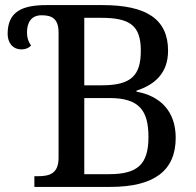

<svg xmlns="http://www.w3.org/2000/svg" viewBox="-20 -734 771 754"><path d="M115 0H413C586 0 670 -64 670 -193C670 -299 607 -358 516 -374V-378C587 -401 640 -446 640 -535C640 -658 556 -714 383 -714H162C65 -714 10 -687 10 -601C10 -567 29 -540 65 -540C81 -540 93 -546 102 -555C91 -571 86 -585 86 -607C86 -640 99 -674 143 -674C179 -674 210 -665 210 -606V-114C210 -51 173 -42 128 -42H115ZM311 -399V-664H378C491 -664 533 -633 533 -535C533 -439 497 -399 380 -399ZM311 -50V-349H410C527 -349 563 -300 563 -196C563 -89 521 -50 408 -50Z"/></svg>

Font: Noto Serif Thai
Style: Regular
Weight: 400
Designer: Monotype Design Team
Foundry: Monotype Imaging Inc.
Version: Version 1.901